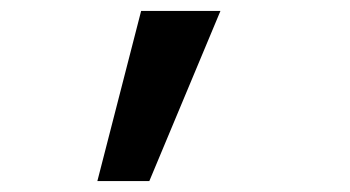

<svg xmlns="http://www.w3.org/2000/svg" viewBox="-20 -741 640 351"><path d="M253 -410 383 -721H238L158 -410Z"/></svg>

Font: Tekne LDO SemiBold
Style: Regular
Weight: 600
Monospace: yes
Designer: Alessio Laiso, Mario Rullo, Paolo Rosset
Foundry: Alessio Laiso
Version: Version 1.000;hotconv 1.0.109;makeotfexe 2.5.65596